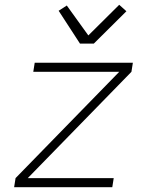

<svg xmlns="http://www.w3.org/2000/svg" viewBox="-20 -782 640 802"><path d="M39 0 45 -38 478 -482H119L125 -520H535L529 -482L96 -38H455L449 0ZM314 -600 225 -737 259 -759 349 -634 478 -762 508 -735 372 -600Z"/></svg>

Font: Iosevka Aile Extralight
Style: Italic
Weight: 200
Italic angle: -9°
Designer: Belleve Invis
Foundry: Belleve Invis
Version: Version 31.1.0; ttfautohint (v1.8.4)